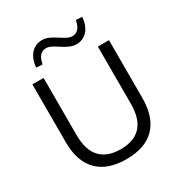

<svg xmlns="http://www.w3.org/2000/svg" viewBox="-211 -1069 1151 1225"><g transform="rotate(-30 364.0 -456.5)"><path d="M364.7 8.9Q226.6 8.9 154.3 -64.4Q82.1 -137.8 82.1 -279.5V-705H164.5V-283.1Q164.5 -173.3 215.4 -118.9Q266.3 -64.5 364.7 -64.5Q463.6 -64.5 514 -118.9Q564.4 -173.3 564.4 -283.1V-705H646.4V-279.5Q646.4 -137.8 574.8 -64.4Q503.3 8.9 364.7 8.9ZM202.1 -782.6 156 -785.5Q162.5 -849.7 194.5 -884.4Q226.5 -919.2 275.7 -919.2Q299.6 -919.2 323.1 -909.2Q346.6 -899.1 378.6 -877.9Q410.6 -857.3 426.6 -850.2Q442.6 -843.2 456.7 -843.2Q486.2 -843.2 503.5 -863.5Q520.8 -883.9 527.3 -922.2L573.4 -919.2Q567.3 -855.1 535.6 -820.3Q503.9 -785.5 454.7 -785.5Q431.3 -785.5 406.3 -796.1Q381.4 -806.6 348.7 -828.4Q320.7 -847.5 303.7 -854.6Q286.7 -861.6 272.7 -861.6Q243.2 -861.6 226.1 -841.5Q209.1 -821.3 202.1 -782.6Z"/></g></svg>

Font: Nunito Sans 12pt ExtraLight
Style: Regular
Weight: 200
Version: Version 3.101;gftools[0.9.27]